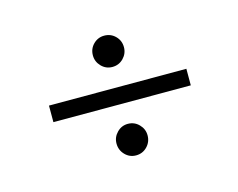

<svg xmlns="http://www.w3.org/2000/svg" viewBox="-52 -478 508 409"><g transform="rotate(-15 202.0 -274.0)"><path d="M204 -337Q190 -337 180 -347.2Q170 -357.5 170 -371.5Q170 -386 180 -396Q190 -406 204 -406Q218.5 -406 228.5 -396Q238.5 -386 238.5 -371.5Q238.5 -357.5 228.5 -347.2Q218.5 -337 204 -337ZM52 -256V-292.5H355V-256ZM204 -142Q190 -142 180 -152.2Q170 -162.5 170 -177Q170 -191 180 -201.2Q190 -211.5 204 -211.5Q218.5 -211.5 228.5 -201.2Q238.5 -191 238.5 -177Q238.5 -162.5 228.5 -152.2Q218.5 -142 204 -142Z"/></g></svg>

Font: Imbue 10pt SemiBold
Style: Regular
Weight: 600
Designer: Tyler Finck
Foundry: Etcetera Type Company
Version: Version 1.102; ttfautohint (v1.8.3)